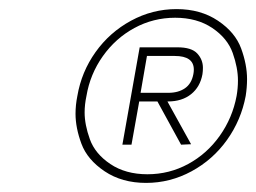

<svg xmlns="http://www.w3.org/2000/svg" viewBox="-20 -731 563 422"><path d="M368 -711Q421 -711 459 -685.5Q497 -660 510 -624.5Q523 -589 523 -557Q523 -539 520 -520Q510 -467 479 -423.5Q448 -380 401 -354.5Q354 -329 301 -329Q248 -329 210 -354.5Q172 -380 159 -415Q146 -450 146 -481Q146 -500 150 -520Q159 -573 190 -616.5Q221 -660 268 -685.5Q315 -711 368 -711ZM304 -348Q352 -348 393.5 -370.5Q435 -393 463 -432.5Q491 -472 500 -520Q503 -537 503 -554Q503 -582 491.5 -614.5Q480 -647 446.5 -669.5Q413 -692 365 -692Q317 -692 275.5 -669.5Q234 -647 206 -607.5Q178 -568 170 -520Q166 -501 166 -484Q166 -457 177.5 -425Q189 -393 222.5 -370.5Q256 -348 304 -348ZM348 -508 400 -414 378 -413 326 -508H286L269 -413H249L287 -627H370Q401 -627 413.5 -613.5Q426 -600 426 -582Q426 -575 425 -568Q420 -540 400 -524Q380 -508 349 -508ZM289 -527H350Q372 -527 386.5 -537Q401 -547 405 -568Q406 -573 406 -578Q406 -608 364 -608H303Z"/></svg>

Font: Fz Poppins Thin
Style: Italic
Weight: 100
Italic angle: -10°
Designer: Ninad Kale (Devanagari), Jonny Pinhorn (Latin)
Foundry: Indian Type Foundry
Version: Vit hóa bi Vntype.Com & FontZin.Com